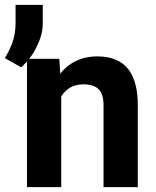

<svg xmlns="http://www.w3.org/2000/svg" viewBox="-60 -770 640 790"><path d="M282 -423C341 -423 366 -397 366 -337V0H507V-336C507 -460 462 -538 340 -538C271 -538 220 -508 188 -467L184 -528H51V0H192V-373C209 -401 238 -423 282 -423ZM-40 -531 27 -493C52 -515 75 -544 90 -576C104 -604 116 -636 116 -674V-750H4V-674C4 -612 -17 -570 -40 -531Z"/></svg>

Font: Asimov
Style: Regular
Weight: 500
Designer: Google
Version: Version 2.000980; 2014